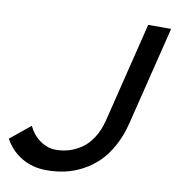

<svg xmlns="http://www.w3.org/2000/svg" viewBox="-130 -889 896 979"><g transform="rotate(10 318.0 -400.0)"><path d="M676.8 -810.1 550.8 -299.8Q534.2 -232.4 504.9 -179.2Q475.6 -126 439.5 -91.1Q403.3 -56.2 359.1 -33Q314.9 -9.8 269.8 0Q224.6 9.8 175.8 9.8Q103.5 9.8 47.6 -23.2Q-8.3 -56.2 -41 -115.2L63 -200.2Q85 -154.3 123.3 -127.7Q161.6 -101.1 204.1 -101.1Q239.3 -101.1 272 -110.8Q304.7 -120.6 336.2 -141.8Q367.7 -163.1 392.8 -202.1Q418 -241.2 431.2 -294.9L558.1 -810.1Z"/></g></svg>

Font: Sinkin Sans 500 Medium Italic
Style: Regular
Weight: 500
Italic angle: -112°
Designer: Keith Bates
Foundry: K-Type
Version: Sinkin Sans (version 1.0)  by Keith Bates   •   © 2014   www